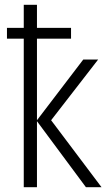

<svg xmlns="http://www.w3.org/2000/svg" viewBox="-20 -780 461 800"><path d="M134 -760V-664H276V-619H134V-279L327 -532H389L193 -279L403 0H338L134 -275V0H79V-619H9V-664H79V-760Z"/></svg>

Font: Noto Sans UI SemiCondensed Light
Style: Regular
Weight: 300
Width: 4
Designer: Monotype Design Team
Foundry: Monotype Imaging Inc.
Version: Version 1.901